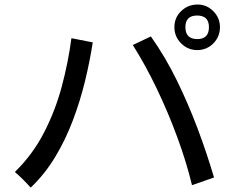

<svg xmlns="http://www.w3.org/2000/svg" viewBox="-20 -856 1040 852"><path d="M855.5 -633.8Q813.5 -633.8 783.7 -663.6Q753.9 -693.4 753.9 -735.4Q753.9 -778.3 784.2 -807.1Q814.5 -835.9 856.4 -835.9Q897.5 -835.9 926.8 -806.2Q956.1 -776.4 956.1 -735.4Q956.1 -693.4 926.8 -663.6Q897.5 -633.8 855.5 -633.8ZM855.5 -682.6Q907.2 -682.6 907.2 -735.4Q907.2 -787.1 854.5 -787.1Q802.7 -787.1 802.7 -735.4Q802.7 -682.6 855.5 -682.6ZM832 -34.2Q807.6 -135.7 767.1 -246.1Q726.6 -356.4 675.8 -462.4Q625 -568.4 569.3 -656.2L649.4 -694.3Q713.9 -603.5 765.1 -498.5Q816.4 -393.6 857.4 -284.2Q898.4 -174.8 929.7 -68.4ZM116.2 -23.4Q99.6 -42 82 -59.6Q64.5 -77.1 45.9 -92.8Q125 -169.9 175.3 -267.6Q225.6 -365.2 254.4 -473.1Q283.2 -581.1 296.9 -686.5L391.6 -668Q378.9 -585 357.4 -496.6Q335.9 -408.2 303.7 -322.8Q271.5 -237.3 225.6 -160.6Q179.7 -84 116.2 -23.4Z"/></svg>

Font: Kosugi
Style: Regular
Weight: 400
Version: Version 4.002